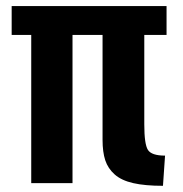

<svg xmlns="http://www.w3.org/2000/svg" viewBox="-20 -598 599 627"><path d="M512.2 8.8Q453.6 8.8 415 0Q376.5 -8.8 354.5 -28.3Q332.5 -47.9 323.7 -74.7Q314.9 -101.6 314.9 -141.1V-483.9H216.8V0H82V-483.9H18.1V-578.1H523.9V-483.9H451.2V-191.9Q451.2 -127 463.1 -108.4Q475.1 -89.8 519 -89.8Z"/></svg>

Font: Oswald Medium
Style: Regular
Weight: 500
Designer: Vernon Adams
Foundry: Vernon Adams
Version: Version 4.103